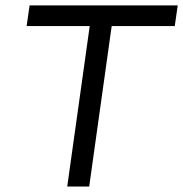

<svg xmlns="http://www.w3.org/2000/svg" viewBox="-20 -680 668 700"><path d="M627.9 -660.2 617.2 -585H387.2L305.2 0H225.1L307.1 -585H77.1L87.9 -660.2Z"/></svg>

Font: Human Sans
Style: Italic
Weight: 400
Italic angle: -8°
Designer: Tim Radville
Foundry: Continuum
Version: Version 1.000;FEAKit 1.0